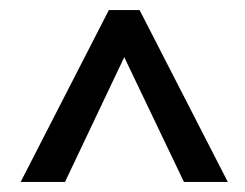

<svg xmlns="http://www.w3.org/2000/svg" viewBox="-20 -606 486 381"><path d="M21 -245 196 -586H257L432 -245H345L212 -523H241L109 -245Z"/></svg>

Font: Karla ExtraLight
Style: Regular
Weight: 400
Version: Version 2.001